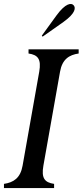

<svg xmlns="http://www.w3.org/2000/svg" viewBox="-40 -949 417 969"><path d="M-20 0H233V-21C185 -28 168 -50 179 -113L263 -587C274 -650 309 -672 357 -679V-700H104V-679C152 -672 169 -650 158 -587L74 -113C63 -50 28 -28 -20 -21ZM171 -769 175 -764 280 -838C343 -883 343 -911 331 -923C320 -935 291 -934 245 -871Z"/></svg>

Font: RL Madena Oblique
Style: Regular
Weight: 400
Italic angle: -10°
Designer: I Kadek Wantara Putra
Foundry: Roughlines ID
Version: Version 1.000;Glyphs 3.1.2 (3151)